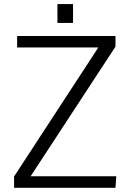

<svg xmlns="http://www.w3.org/2000/svg" viewBox="-20 -899 613 919"><path d="M254.9 -789.1V-879.4H329.6V-789.1ZM47.4 0V-54.2L450.7 -671.9H62V-726.6H532.7V-675.8L126.5 -55.2H536.6L532.7 0Z"/></svg>

Font: Oxygen Light
Style: Regular
Weight: 300
Designer: vernon adams
Foundry: Vernon Adams
Version: Version Release 0.2.3 webfont; ttfautohint (v0.93.3-1d66) -l